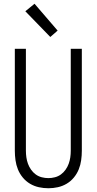

<svg xmlns="http://www.w3.org/2000/svg" viewBox="-20 -995 515 1023"><path d="M238 8Q212 8 187 2.5Q162 -3 140 -16Q118 -29 101.5 -49Q85 -69 75.5 -92.5Q66 -116 62.5 -141.5Q59 -167 59 -192V-735H118V-192Q118 -174 120.5 -156.5Q123 -139 129 -122.5Q135 -106 145.5 -91Q156 -76 170.5 -65.5Q185 -55 202.5 -50.5Q220 -46 238 -46Q255 -46 272.5 -50.5Q290 -55 304.5 -65.5Q319 -76 329.5 -91Q340 -106 346 -122.5Q352 -139 354.5 -156.5Q357 -174 357 -192V-735H416V-192Q416 -167 412.5 -141.5Q409 -116 399.5 -92.5Q390 -69 373.5 -49Q357 -29 335 -16Q313 -3 288 2.5Q263 8 238 8ZM248 -798 115 -935 164 -975 287 -832Z"/></svg>

Font: Iosevka QP Light
Style: Regular
Weight: 300
Designer: Belleve Invis
Foundry: Belleve Invis
Version: Version 20.0.0; ttfautohint (v1.8.4)